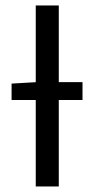

<svg xmlns="http://www.w3.org/2000/svg" viewBox="-20 -676 343 696"><path d="M22 -313.5V-373L113.4 -378.3H279.1V-313.5ZM109.6 0V-656.3H193.1V0Z"/></svg>

Font: SourceSans3VF
Style: Regular
Weight: 200
Designer: Paul D. Hunt
Foundry: Adobe
Version: Version 3.052;hotconv 1.1.0;makeotfexe 2.6.0